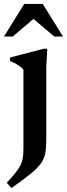

<svg xmlns="http://www.w3.org/2000/svg" viewBox="-38 -690 340 975"><path d="M81 -336Q71.5 -348.5 52.8 -360.2Q34 -372 13 -380V-398L184 -442.5H202L197 -346.5V20.5Q197 61 191.8 88.8Q186.5 116.5 169 140.8Q151.5 165 116 193.8Q80.5 222.5 20 265L-3.5 238Q34.5 197 52.5 171.2Q70.5 145.5 75.8 122.2Q81 99 81 65ZM-18 -504.5 85 -670H179L282 -504.5H237.5L132 -594L26.5 -504.5Z"/></svg>

Font: Newsreader Text SemiBold
Style: Regular
Weight: 600
Designer: Hugues Gentile
Foundry: Production Type
Version: Version 1.001